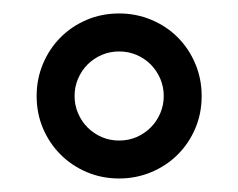

<svg xmlns="http://www.w3.org/2000/svg" viewBox="-20 -745 352 284"><path d="M34.2 -603Q34.2 -628.4 43.7 -650.9Q53.2 -673.3 69.6 -689.7Q85.9 -706.1 108.2 -715.6Q130.4 -725.1 156.2 -725.1Q181.6 -725.1 204.1 -715.6Q226.6 -706.1 242.9 -689.7Q259.3 -673.3 268.8 -650.9Q278.3 -628.4 278.3 -603Q278.3 -577.1 268.8 -554.9Q259.3 -532.7 242.9 -516.4Q226.6 -500 204.1 -490.5Q181.6 -481 156.2 -481Q130.4 -481 108.2 -490.5Q85.9 -500 69.6 -516.4Q53.2 -532.7 43.7 -554.9Q34.2 -577.1 34.2 -603ZM222.2 -603Q222.2 -616.7 217 -628.7Q211.9 -640.6 202.9 -649.7Q193.8 -658.7 181.9 -663.8Q169.9 -668.9 156.2 -668.9Q142.6 -668.9 130.6 -663.8Q118.7 -658.7 109.6 -649.7Q100.6 -640.6 95.5 -628.7Q90.3 -616.7 90.3 -603Q90.3 -589.4 95.5 -577.4Q100.6 -565.4 109.6 -556.4Q118.7 -547.4 130.6 -542.2Q142.6 -537.1 156.2 -537.1Q169.9 -537.1 181.9 -542.2Q193.8 -547.4 202.9 -556.4Q211.9 -565.4 217 -577.4Q222.2 -589.4 222.2 -603Z"/></svg>

Font: Andika Afr
Style: Regular
Weight: 400
Designer: Victor Gaultney, Annie Olsen, Julie Remington, Don Collingsworth, Eric Hays, Becca Hirsbrunner
Foundry: SIL International
Version: Version 5.000